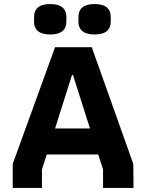

<svg xmlns="http://www.w3.org/2000/svg" viewBox="-20 -932 725 952"><path d="M229 -761C289 -761 309 -789 309 -824V-849C309 -884 289 -912 229 -912C169 -912 149 -884 149 -849V-824C149 -789 169 -761 229 -761ZM449 -761C509 -761 529 -789 529 -824V-849C529 -884 509 -912 449 -912C389 -912 369 -884 369 -849V-824C369 -789 389 -761 449 -761ZM43 0H188V-92L212 -166H467L491 -92V0H642L641 -119L435 -698H253L43 -119ZM253 -295 337 -560H342L426 -295Z"/></svg>

Font: Braiins Sans
Style: Bold
Weight: 700
Designer: Mike Abbink, Paul van der Laan, Pieter van Rosmalen, Jiri Chlebus, Lubos Buracinsky
Foundry: Bold Monday, Sudetype
Version: Version 1.000;hotconv 1.0.109;makeotfexe 2.5.65596